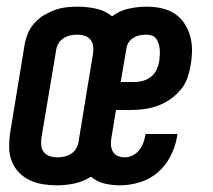

<svg xmlns="http://www.w3.org/2000/svg" viewBox="-20 -548 640 576"><path d="M151 8Q129 8 108 4.5Q87 1 69 -7.5Q51 -16 37 -30.5Q23 -45 15.5 -64Q8 -83 7.5 -104Q7 -125 10 -147L54 -415Q57 -432 64 -448.5Q71 -465 83.5 -479Q96 -493 112 -502.5Q128 -512 144.5 -518Q161 -524 178.5 -526Q196 -528 213 -528Q241 -528 268.5 -522Q296 -516 316 -499Q339 -516 366 -522Q393 -528 420 -528Q442 -528 463.5 -523.5Q485 -519 502.5 -508Q520 -497 532 -479.5Q544 -462 550 -441.5Q556 -421 556 -398.5Q556 -376 552 -353Q549 -334 542 -314Q535 -294 521 -277.5Q507 -261 489 -249Q471 -237 451 -230Q431 -223 411 -220.5Q391 -218 371 -218H328L314 -133Q312 -123 313 -112Q314 -101 319 -92.5Q324 -84 333.5 -80Q343 -76 354 -76Q366 -76 377.5 -81.5Q389 -87 397 -97Q405 -107 409.5 -118.5Q414 -130 416 -142Q416 -143 416 -144Q416 -145 416 -146H512Q512 -144 511.5 -141.5Q511 -139 511 -137Q506 -108 491.5 -79.5Q477 -51 453 -30.5Q429 -10 399 -1Q369 8 340 8Q316 8 293 2.5Q270 -3 253 -18Q229 -3 203 2.5Q177 8 151 8ZM342 -302H385Q397 -302 410.5 -306Q424 -310 434.5 -319Q445 -328 450.5 -340.5Q456 -353 458 -366Q459 -375 459.5 -384Q460 -393 459 -401.5Q458 -410 455.5 -418Q453 -426 448 -432.5Q443 -439 435 -441.5Q427 -444 418 -444Q408 -444 398.5 -442Q389 -440 380 -434.5Q371 -429 365.5 -420Q360 -411 359 -401ZM152 -76Q162 -76 172 -78Q182 -80 191.5 -85.5Q201 -91 207 -100Q213 -109 215 -119L259 -387Q261 -398 259.5 -409.5Q258 -421 251.5 -429Q245 -437 234.5 -440.5Q224 -444 212 -444Q202 -444 192 -442Q182 -440 172.5 -434.5Q163 -429 157 -420Q151 -411 149 -401L104 -133Q103 -122 104 -110.5Q105 -99 112 -91Q119 -83 129.5 -79.5Q140 -76 152 -76Z"/></svg>

Font: Iosevka SS04 Medium Extended
Style: Italic
Weight: 500
Width: 7
Italic angle: -9°
Monospace: yes
Designer: Belleve Invis
Foundry: Belleve Invis
Version: Version 19.0.0; ttfautohint (v1.8.4)